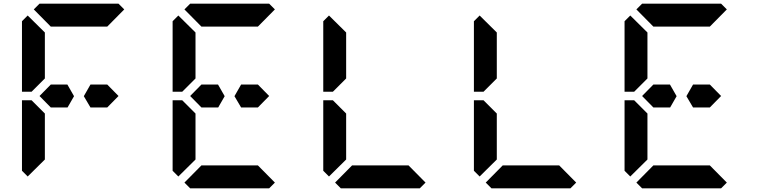

<svg xmlns="http://www.w3.org/2000/svg" viewBox="-20 -1020 4120 1040"><path d="M561 -562 622 -500 561 -438H501H470L434 -499L470 -562H501H515ZM154 -526 151 -523H99V-905L130 -936L223 -844V-698V-608V-595ZM223 -302V-156L130 -64L99 -95V-477H151L161 -467L223 -405V-392ZM163 -969 194 -1000H346H470H622L653 -969L561 -876H554H501H470H346H315H262H255ZM345 -562 381 -499 346 -438H315H255L194 -500L255 -562H301H315Z M1377 -562 1438 -500 1377 -438H1317H1286L1250 -499L1286 -562H1317H1331ZM970 -526 967 -523H915V-905L946 -936L1039 -844V-698V-608V-595ZM1039 -302V-156L946 -64L915 -95V-477H967L977 -467L1039 -405V-392ZM979 -969 1010 -1000H1162H1286H1438L1469 -969L1377 -876H1370H1317H1286H1162H1131H1078H1071ZM1469 -31 1438 0H1286H1162H1010L979 -31L1071 -124H1377ZM1161 -562 1197 -499 1162 -438H1131H1071L1010 -500L1071 -562H1117H1131Z M1786 -526 1783 -523H1731V-905L1762 -936L1855 -844V-698V-608V-595ZM1855 -302V-156L1762 -64L1731 -95V-477H1783L1793 -467L1855 -405V-392ZM2285 -31 2254 0H2102H1978H1826L1795 -31L1887 -124H2193Z M2602 -526 2599 -523H2547V-905L2578 -936L2671 -844V-698V-608V-595ZM2671 -302V-156L2578 -64L2547 -95V-477H2599L2609 -467L2671 -405V-392ZM3101 -31 3070 0H2918H2794H2642L2611 -31L2703 -124H3009Z M3825 -562 3886 -500 3825 -438H3765H3734L3698 -499L3734 -562H3765H3779ZM3418 -526 3415 -523H3363V-905L3394 -936L3487 -844V-698V-608V-595ZM3487 -302V-156L3394 -64L3363 -95V-477H3415L3425 -467L3487 -405V-392ZM3427 -969 3458 -1000H3610H3734H3886L3917 -969L3825 -876H3818H3765H3734H3610H3579H3526H3519ZM3917 -31 3886 0H3734H3610H3458L3427 -31L3519 -124H3825ZM3609 -562 3645 -499 3610 -438H3579H3519L3458 -500L3519 -562H3565H3579Z"/></svg>

Font: DSEG14 Classic Mini
Style: Bold
Weight: 700
Designer: Keshikan(Twitter:@keshinomi_88pro)
Version: Version 0.46